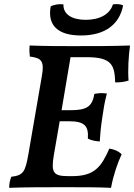

<svg xmlns="http://www.w3.org/2000/svg" viewBox="-20 -897 643 920"><path d="M368 -727C481 -727 552 -778 570 -871C559 -877 540 -879 521 -876C507 -829 458 -802 391 -802C324 -802 282 -829 284 -876C264 -879 241 -875 223 -867C206 -776 257 -727 368 -727ZM396 -623C517 -623 529 -584 532 -502C557 -502 579 -505 596 -511C592 -561 596 -628 603 -679C514 -676 434 -676 327 -676H325C278 -676 195 -676 122 -679C120 -659 121 -643 123 -626C179 -619 194 -605 180 -529L116 -158C101 -73 92 -57 34 -50C27 -32 24 -15 24 3C98 0 199 0 288 0C376 0 453 0 512 3C523 -57 543 -115 563 -158C546 -174 528 -181 504 -185C465 -97 433 -53 325 -53H307C235 -53 224 -70 238 -154L266 -316H311C387 -316 405 -292 401 -233C417 -224 436 -221 458 -219C460 -253 463 -288 470 -333C477 -381 480 -401 492 -449C470 -452 452 -451 432 -447C422 -384 393 -369 317 -369H275L318 -623Z"/></svg>

Font: Vollkorn Semibold
Style: Italic
Weight: 600
Italic angle: -11°
Designer: Friedrich Althausen
Foundry: Friedrich Althausen
Version: Version 4.015;PS 004.015;hotconv 1.0.88;makeotf.lib2.5.64775